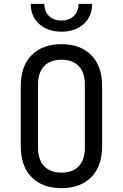

<svg xmlns="http://www.w3.org/2000/svg" viewBox="-20 -970 640 1000"><path d="M300 10Q202 10 145 -47Q88 -104 88 -210V-520Q88 -626 145 -683Q202 -740 300 -740Q398 -740 455 -683Q512 -626 512 -521V-210Q512 -104 455 -47Q398 10 300 10ZM300 -71Q359 -71 390.5 -104.5Q422 -138 422 -200V-530Q422 -592 390.5 -625.5Q359 -659 300 -659Q242 -659 210 -625.5Q178 -592 178 -530V-200Q178 -138 210 -104.5Q242 -71 300 -71ZM300 -805Q228 -805 184 -845Q140 -885 140 -950H211Q211 -911 235 -887Q259 -863 299 -863Q340 -863 364.5 -887Q389 -911 389 -950H460Q460 -885 416 -845Q372 -805 300 -805Z"/></svg>

Font: JetBrainsMonoNL NFM
Style: Regular
Weight: 400
Monospace: yes
Designer: Philipp Nurullin, Konstantin Bulenkov
Foundry: JetBrains
Version: Version 2.304; ttfautohint (v1.8.4.7-5d5b);Nerd Fonts 3.3.0